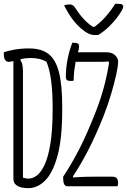

<svg xmlns="http://www.w3.org/2000/svg" viewBox="-20 -973 664 1003"><path d="M493 -790H472Q460 -790 444.5 -796.5Q429 -803 406 -822Q378 -846 356.5 -875.5Q335 -905 315 -945Q322 -947 328.5 -948.5Q335 -950 342 -950Q352 -950 359.5 -946Q367 -942 377 -926Q416 -865 465 -833H474Q510 -860 536 -890.5Q562 -921 582 -953H598Q613 -953 618.5 -949Q624 -945 624 -940Q624 -933 618 -921.5Q612 -910 598 -890Q579 -863 552 -836.5Q525 -810 493 -790ZM594 0H333Q320 0 315 -11.5Q310 -23 310 -40V-50Q354 -116 395 -196Q436 -276 482 -394Q505 -453 521.5 -513Q538 -573 550 -646L546 -652Q531 -650 498 -650H375Q371 -629 368 -604.5Q365 -580 365 -552Q359 -550 350 -550Q335 -550 329.5 -555Q324 -560 324 -573Q324 -617 333 -663.5Q342 -710 358 -750Q380 -750 387 -745.5Q394 -741 393 -727Q393 -723 391.5 -716Q390 -709 387 -700H536Q565 -700 581 -684.5Q597 -669 597 -653V-650Q597 -628 587 -582.5Q577 -537 560 -480Q543 -423 521 -367Q480 -264 439.5 -186Q399 -108 361 -52L362 -46Q405 -49 431 -49.5Q457 -50 474 -50H567Q584 -50 590.5 -41Q597 -32 597 -19Q597 -9 594 0ZM132 -720Q196 -720 233.5 -691Q271 -662 288 -595.5Q305 -529 305 -418V-399Q305 -249 280.5 -159.5Q256 -70 216 -30Q176 10 127 10Q107 10 91 6Q75 2 64 -7Q57 -13 53.5 -20.5Q50 -28 50 -42V-654Q34 -650 27 -650Q0 -650 0 -690V-700Q23 -708 56.5 -714Q90 -720 132 -720ZM100 -45Q107 -43 113.5 -41.5Q120 -40 130 -40Q150 -40 171.5 -55.5Q193 -71 212 -110Q231 -149 243 -220.5Q255 -292 255 -404V-411Q255 -574 223 -650Q191 -670 140 -670Q126 -670 113 -668.5Q100 -667 89 -664L86 -659Q95 -648 97.5 -631.5Q100 -615 100 -597Z"/></svg>

Font: Recursive Mn Csl St Lt
Style: Regular
Weight: 300
Monospace: yes
Version: Version 1.079;hotconv 1.0.112;makeotfexe 2.5.65598; ttfautoh